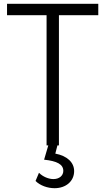

<svg xmlns="http://www.w3.org/2000/svg" viewBox="-20 -765 553 1010"><path d="M290 0V-685H497V-745H17V-685H225V0H234L212 75C279 82 313 99 313 134C313 158 293 177 261 177C236 177 206 165 185 144L167 187C191 211 230 225 267 225C327 225 370 188 370 135C370 90 334 55 271 43L282 0Z"/></svg>

Font: Plus Jakarta Sans Light
Style: Regular
Weight: 300
Designer: Gumpita Rahayu
Foundry: Tokotype
Version: Version 2.071;gftools[0.9.30]